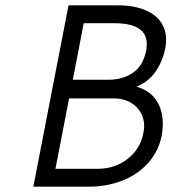

<svg xmlns="http://www.w3.org/2000/svg" viewBox="-20 -700 643 720"><path d="M237 -680H421Q485 -680 528.5 -660.5Q572 -641 590.5 -605Q609 -569 600 -521Q591 -472 564 -432.5Q537 -393 492 -375Q551 -358 575 -308.5Q599 -259 586 -190Q575 -134 537 -90.5Q499 -47 440.5 -23.5Q382 0 313 0H105ZM518 -203Q525 -239 512.5 -268Q500 -297 472 -314Q444 -331 408 -331H239L188 -67H346Q411 -67 459 -104.5Q507 -142 518 -203ZM528 -510Q538 -562 508 -587.5Q478 -613 408 -613H294L253 -401H387Q441 -401 479 -427.5Q517 -454 528 -510Z"/></svg>

Font: Teachers[wght] Italic
Style: Regular
Weight: 400
Designer: Alfredo Marco Pradil & Chank Diesel
Version: Version 1.000;Glyphs 3.1.2 (3151)